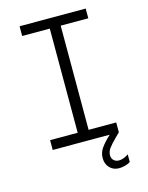

<svg xmlns="http://www.w3.org/2000/svg" viewBox="-133 -802 829 1079"><g transform="rotate(-15 281.0 -262.0)"><path d="M88.9 -57.1H249.5V-663.1H88.9V-719.7H473.6V-663.1H313V-57.1H473.6V0Q461.4 13.2 448.7 24.9Q419.4 53.7 405.8 72.5Q392.1 91.3 392.1 112.8Q392.1 131.3 404.1 142.3Q416 153.3 434.1 153.3Q448.7 153.3 464.1 147Q479.5 140.6 489.7 132.8V176.8Q479.5 185.1 460.2 190.4Q440.9 195.8 423.8 195.8Q390.6 195.8 369.4 173.8Q348.1 151.9 348.1 117.2Q348.1 85.9 366.2 59.8Q384.3 33.7 420.4 0H88.9Z"/></g></svg>

Font: Reddit Mono Light
Style: Regular
Weight: 300
Monospace: yes
Designer: Stephen Hutchings
Foundry: Reddit
Version: Version 1.011